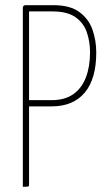

<svg xmlns="http://www.w3.org/2000/svg" viewBox="-20 -720 421 740"><path d="M86 -310Q73 -310 76.5 -313.5Q80 -317 80 -321V-684Q80 -691 80 -695.5Q80 -700 81 -700H187Q250 -700 286 -673.5Q322 -647 336.5 -605.5Q351 -564 351 -518Q351 -467 340 -428.5Q329 -390 307 -363.5Q285 -337 253 -323.5Q221 -310 179 -310ZM68 0V-690Q68 -695 71 -697.5Q74 -700 78 -700H82Q90 -700 91 -695Q92 -690 92 -690V-10Q92 -5 91 -3Q90 -1 85 -0.5Q80 0 68 0ZM86 -334H178Q230 -334 262.5 -357Q295 -380 311 -421.5Q327 -463 327 -518Q327 -560 314.5 -596Q302 -632 270.5 -654Q239 -676 182 -676H86Z"/></svg>

Font: Yanone Kaffeesatz ExtraLight
Style: Regular
Weight: 200
Designer: Yanone (Cyrillic: Daniel Pouzeot, Huerta Tipografica, and Cyreal)
Foundry: Yanone
Version: Version 2.003